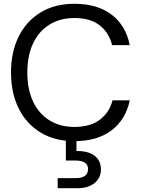

<svg xmlns="http://www.w3.org/2000/svg" viewBox="-20 -732 742 1012"><path d="M372 12Q269 12 194 -33.5Q119 -79 78.5 -160.5Q38 -242 38 -350Q38 -458 78.5 -539.5Q119 -621 194 -666.5Q269 -712 372 -712Q493 -712 568 -655Q643 -598 664 -494H571Q555 -559 506 -598Q457 -637 372 -637Q297 -637 241 -602.5Q185 -568 154.5 -503.5Q124 -439 124 -350Q124 -261 154.5 -196.5Q185 -132 241 -97.5Q297 -63 372 -63Q457 -63 507 -101.5Q557 -140 573 -203H664Q643 -102 568 -45Q493 12 372 12ZM284 260V207H376Q411 207 427.5 195Q444 183 444 159Q444 137 427.5 125.5Q411 114 376 114H327V-6H383V64Q421 63 450 73.5Q479 84 495.5 106Q512 128 512 160Q512 191 496.5 213.5Q481 236 453.5 248Q426 260 391 260Z"/></svg>

Font: DM Sans 36pt
Style: Regular
Weight: 400
Designer: Colophon Foundry, Jonny Pinhorn
Foundry: Colophon Foundry
Version: Version 4.004;gftools[0.9.30]